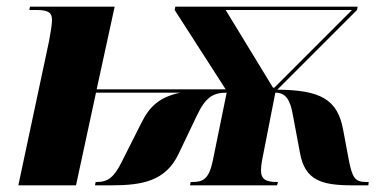

<svg xmlns="http://www.w3.org/2000/svg" viewBox="-20 -556 1175 576"><path d="M127 -432 35 0H208L268 -278H521C459 -265 429 -237 405 -189L345 -70C322 -24 304 -10 270 -10H267L265 0H313C406 0 477 -12 516 -95L571 -210C597 -265 620 -278 660 -278L618 -72C606 -17 588 -10 556 -10H552L550 0H811L814 -10H812C779 -10 763 -17 763 -45C763 -53 764 -63 766 -74L806 -278C837 -278 851 -257 859 -209L880 -97C895 -14 946 0 1038 0H1085L1086 -10H1078C1044 -10 1037 -25 1027 -73L1009 -169C992 -258 941 -286 812 -287L1051 -526L1053 -536H506L504 -526L657 -288H270L324 -536H70L68 -526H90C128 -526 136 -516 136 -496C136 -483 132 -458 127 -432ZM799 -293 657 -526H1036L803 -293Z"/></svg>

Font: Noto Serif Display ExtraBold
Style: Italic
Weight: 800
Italic angle: -12°
Designer: Monotype Design Team
Foundry: Monotype Imaging Inc.
Version: Version 2.009